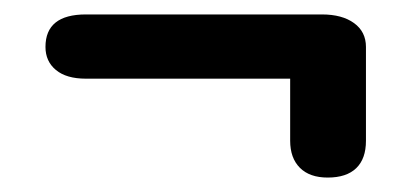

<svg xmlns="http://www.w3.org/2000/svg" viewBox="-20 -338 570 266"><path d="M382 -143V-229H99Q72 -229 57.5 -241Q43 -253 43 -273Q43 -318 99 -318H426Q454 -318 470.5 -306Q487 -294 487 -273V-143Q487 -118 473.5 -105Q460 -92 434 -92Q409 -92 395.5 -105.5Q382 -119 382 -143Z"/></svg>

Font: Kodchasan SemiBold
Style: Regular
Weight: 600
Version: Version 1.000; ttfautohint (v1.6)